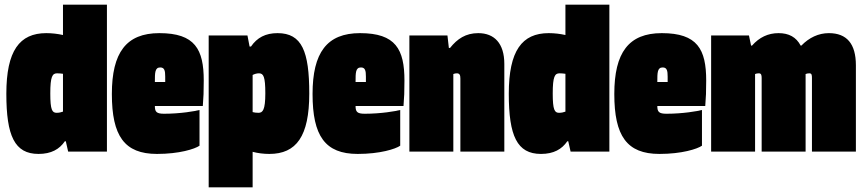

<svg xmlns="http://www.w3.org/2000/svg" viewBox="-20 -645 3674 817"><path d="M435 -625H248V-496C226 -501 201 -504 177 -504C63 -504 7 -429 7 -246C7 -67 42 10 144 10C198 10 233 -10 256 -44H260L270 0H435ZM194 -247C194 -320 203 -333 223 -333C232 -333 241 -332 248 -331V-170C240 -167 231 -165 221 -165C202 -165 194 -177 194 -247Z M829 -25V-177C810 -172 748 -161 678 -161C646 -161 639 -169 639 -194H843C846 -231 847 -255 847 -302C847 -435 810 -504 658 -504C517 -504 456 -421 456 -245C456 -67 509 10 648 10C743 10 809 -11 829 -25ZM662 -358C680 -358 683 -344 683 -319V-296H639C639 -336 639 -358 662 -358Z M868 152H1055V1C1077 7 1102 10 1126 10C1241 10 1296 -65 1296 -247C1296 -426 1265 -504 1161 -504C1110 -504 1074 -485 1048 -447H1042L1033 -494H868ZM1082 -333C1101 -333 1109 -319 1109 -248C1109 -177 1098 -165 1080 -165C1071 -165 1062 -166 1055 -168V-326C1063 -330 1072 -333 1082 -333Z M1683 -25V-177C1664 -172 1602 -161 1532 -161C1500 -161 1493 -169 1493 -194H1697C1700 -231 1701 -255 1701 -302C1701 -435 1664 -504 1512 -504C1371 -504 1310 -421 1310 -245C1310 -67 1363 10 1502 10C1597 10 1663 -11 1683 -25ZM1516 -358C1534 -358 1537 -344 1537 -319V-296H1493C1493 -336 1493 -358 1516 -358Z M1722 0H1909V-330C1914 -332 1919 -333 1924 -333C1936 -333 1939 -325 1939 -311V0H2126V-373C2126 -461 2083 -504 2015 -504C1962 -504 1926 -480 1895 -441H1890L1884 -494H1722Z M2573 -625H2386V-496C2364 -501 2339 -504 2315 -504C2201 -504 2145 -429 2145 -246C2145 -67 2180 10 2282 10C2336 10 2371 -10 2394 -44H2398L2408 0H2573ZM2332 -247C2332 -320 2341 -333 2361 -333C2370 -333 2379 -332 2386 -331V-170C2378 -167 2369 -165 2359 -165C2340 -165 2332 -177 2332 -247Z M2967 -25V-177C2948 -172 2886 -161 2816 -161C2784 -161 2777 -169 2777 -194H2981C2984 -231 2985 -255 2985 -302C2985 -435 2948 -504 2796 -504C2655 -504 2594 -421 2594 -245C2594 -67 2647 10 2786 10C2881 10 2947 -11 2967 -25ZM2800 -358C2818 -358 2821 -344 2821 -319V-296H2777C2777 -336 2777 -358 2800 -358Z M3006 0H3193V-330C3198 -332 3203 -333 3209 -333C3219 -333 3221 -326 3221 -313V0H3408V-330C3413 -332 3418 -333 3424 -333C3434 -333 3435 -326 3435 -313V0H3622V-367C3622 -459 3583 -504 3507 -504C3463 -504 3423 -485 3390 -451H3387C3368 -487 3337 -504 3293 -504C3248 -504 3211 -486 3180 -451H3176L3167 -494H3006Z"/></svg>

Font: Blinker Headline
Style: Regular
Weight: 900
Width: 4
Designer: Juergen Huber
Foundry: supertype
Version: Version 1.015;PS 1.15;hotconv 1.0.88;makeotf.lib2.5.647800